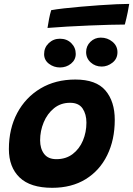

<svg xmlns="http://www.w3.org/2000/svg" viewBox="-20 -930 668 962"><path d="M241.5 11Q132 11 78.2 -40.8Q24.5 -92.5 24.5 -183Q24.5 -285 66.2 -363.5Q108 -442 183 -486.8Q258 -531.5 357.5 -531.5Q461.5 -531.5 508.2 -476.8Q555 -422 555 -329.5Q555 -229.5 517.2 -152.5Q479.5 -75.5 409.2 -32.2Q339 11 241.5 11ZM262.5 -132.5Q310.5 -132.5 344.2 -158.2Q378 -184 395.5 -225.8Q413 -267.5 413 -315.5Q413 -358 393.8 -386.5Q374.5 -415 331 -415Q284.5 -415 250.8 -387.8Q217 -360.5 199 -317.2Q181 -274 181 -227Q181 -185.5 201 -159Q221 -132.5 262.5 -132.5ZM489.5 -596.5Q457.5 -596.5 434.5 -617.2Q411.5 -638 411.5 -669Q411.5 -699.5 433 -720.5Q454.5 -741.5 485 -741.5Q518.5 -741.5 543.5 -720.8Q568.5 -700 568.5 -668.5Q568.5 -635.5 543.5 -616Q518.5 -596.5 489.5 -596.5ZM280.5 -592Q249.5 -592 225.2 -610.5Q201 -629 201 -659Q201 -691.5 224.2 -713.8Q247.5 -736 280 -736Q315 -736 337.2 -713.8Q359.5 -691.5 359.5 -660Q359.5 -630.5 336 -611.2Q312.5 -592 280.5 -592ZM605.5 -807Q577 -807 529.8 -805.8Q482.5 -804.5 427 -802.2Q371.5 -800 316.8 -796.8Q262 -793.5 218 -790Q221.5 -813 225.8 -835.2Q230 -857.5 236.5 -879Q260.5 -883.5 300 -888Q339.5 -892.5 385.8 -896.5Q432 -900.5 478.5 -903.8Q525 -907 564.2 -908.8Q603.5 -910.5 627.5 -910.5Q626 -899 620 -869.2Q614 -839.5 605.5 -807Z"/></svg>

Font: Grandstander
Style: Bold Italic
Weight: 700
Italic angle: -15°
Designer: Tyler Finck
Foundry: Etcetera Type Co
Version: Version 1.200; ttfautohint (v1.8.3)